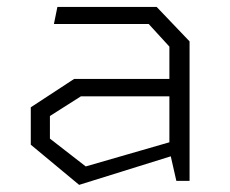

<svg xmlns="http://www.w3.org/2000/svg" viewBox="-20 -520 660 552"><path d="M467 -88V-386L407.5 -451H135L145 -500H430.5L525 -401V0H487ZM68.5 -104V-211.5L193 -293H491.5V-243H212.5L123.5 -186.5V-121.5L226.5 -41.5L491.5 -118V-77L207.5 11.5Z"/></svg>

Font: Monaspace Krypton Var
Style: Regular
Weight: 400
Designer: Riley Cran and the Lettermatic Team
Version: Version 1.101 (Monaspace Krypton Var)